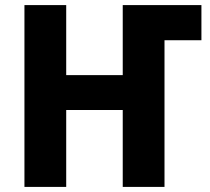

<svg xmlns="http://www.w3.org/2000/svg" viewBox="-20 -734 825 754"><path d="M76 0V-714H240V-439H462V-714H771V-576H626V0H462V-302H240V0Z"/></svg>

Font: Noto Sans SemiCondensed ExtraBold
Style: Regular
Weight: 800
Width: 4
Designer: Monotype Design Team
Foundry: Monotype Imaging Inc.
Version: Version 2.013; ttfautohint (v1.8.4.7-5d5b)